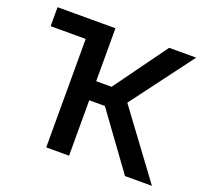

<svg xmlns="http://www.w3.org/2000/svg" viewBox="-124 -879 1110 1030"><g transform="rotate(20 431.0 -364.0)"><path d="M299.3 -727.5V-619.1H36.6V-727.5ZM236.8 0V-727.5H367.2V-425.3H455.1L673.8 -727.5H828.1L563.5 -374L840.3 0H686.5L456.5 -316.4H367.2V0Z"/></g></svg>

Font: Inter 18pt SemiBold
Style: Regular
Weight: 600
Designer: Rasmus Andersson
Foundry: rsms
Version: Version 4.001;git-66647c0bb